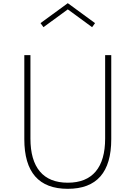

<svg xmlns="http://www.w3.org/2000/svg" viewBox="-20 -1172 852 1208"><path d="M406.5 16Q680 16 680 -296.5V-825H641.5V-300.5Q641.5 -163.5 582 -93Q522.5 -22.5 406.5 -22.5Q290.5 -22.5 231 -93Q171.5 -163.5 171.5 -300.5V-825H133V-296.5Q133 16 406.5 16ZM253.5 -1001 406.5 -1113 559.5 -1001 578 -1026.5 406.5 -1152 235 -1026.5Z"/></svg>

Font: Spartan ExtraLight
Style: Regular
Weight: 200
Designer: Matt Bailey, Mirko Velimirovic
Foundry: Matt Bailey
Version: Version 1.003; ttfautohint (v1.8.3)